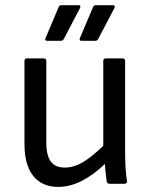

<svg xmlns="http://www.w3.org/2000/svg" viewBox="-20 -715 582 747"><path d="M163.1 -556.2Q152.8 -556.2 157.2 -566.9L208 -687Q210.4 -694.8 219.2 -694.8H286.1Q291 -694.8 292.5 -691.7Q293.9 -688.5 291 -683.1L228 -563Q224.1 -556.2 216.8 -556.2ZM296.9 -556.2Q286.6 -556.2 291 -566.9L341.8 -687Q344.2 -694.8 353 -694.8H419.9Q424.8 -694.8 426.3 -691.7Q427.7 -688.5 424.8 -683.1L361.8 -563Q357.9 -556.2 351.1 -556.2ZM207 12.2Q143.1 12.2 109.1 -30.8Q75.2 -73.7 75.2 -154.8V-478Q75.2 -487.8 85 -487.8H149.9Q160.2 -487.8 160.2 -478V-159.2Q160.2 -109.9 177.7 -86.4Q195.3 -63 231.9 -63Q265.6 -63 299.8 -82.3Q334 -101.6 381.8 -147.9V-478Q381.8 -487.8 392.1 -487.8H457Q466.8 -487.8 466.8 -478V-122.1Q466.8 -54.7 474.1 -9.8Q475.1 -5.4 471.9 -2.7Q468.8 0 462.9 0H407.2Q396.5 0 395 -9.8Q389.2 -51.3 388.2 -77.1Q294.4 12.2 207 12.2Z"/></svg>

Font: Sofia Sans
Style: Regular
Weight: 400
Designer: Botio Nikoltchev, Ani Petrova
Foundry: lettersoup
Version: Version 4.100